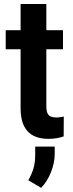

<svg xmlns="http://www.w3.org/2000/svg" viewBox="-20 -678 360 951"><path d="M292 -528.3V-434.1H8.3V-528.3ZM82 -658.2H209.5V-153.3Q209.5 -129.9 215.1 -117.4Q220.7 -105 231.7 -100.6Q242.7 -96.2 258.3 -96.2Q270 -96.2 279.8 -97.7Q289.6 -99.1 295.9 -100.6L295.4 -2.4Q280.3 2.9 261.7 6.3Q243.2 9.8 218.3 9.8Q177.7 9.8 147 -5.1Q116.2 -20 99.1 -53.7Q82 -87.4 82 -142.6ZM251 48.3V84Q251 128.4 232.4 175Q213.9 221.7 183.6 252.4L120.1 214.8Q135.7 188 145 158.7Q154.3 129.4 154.3 89.8V48.3Z"/></svg>

Font: Roboto SemiCondensed SemiBold
Style: Regular
Weight: 600
Width: 4
Designer: Christian Robertson
Foundry: Google
Version: Version 3.009; 2024